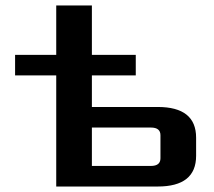

<svg xmlns="http://www.w3.org/2000/svg" viewBox="-20 -680 780 700"><path d="M35 -405V-480H185V-660H315V-480H475V-405H315V-290H555Q695 -290 695 -178V-112Q695 0 555 0H185V-405ZM315 -75H530Q565 -75 565 -103V-187Q565 -215 530 -215H315Z"/></svg>

Font: Xolonium
Style: Regular
Weight: 400
Designer: Severin Meyer
Version: Version 4.2